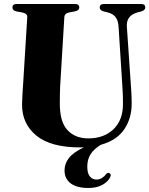

<svg xmlns="http://www.w3.org/2000/svg" viewBox="-20 -720 745 958"><path d="M589.5 -306 571.5 -588Q569.5 -617.5 557 -634.2Q544.5 -651 518 -658L497.5 -663Q477.5 -668.5 477.5 -683Q477.5 -700 498.5 -700H684Q705 -700 705 -683Q705 -669 685 -663L665.5 -658Q609 -642 613 -586.5L632 -309Q634 -282.5 635.5 -256.8Q637 -231 637 -204Q637.5 -131 600.5 -75.5Q563.5 -20 483 2.5Q448.5 23.5 432 49.5Q415.5 75.5 415.5 111.5Q415.5 145 428.5 160.5Q441.5 176 461 176Q475.5 176 488 168.5Q500.5 161 508.5 149.5Q516.5 140.5 524.5 143Q529 144.5 531.5 149.8Q534 155 530 163.5Q520 186 491.5 202Q463 218 421 218Q363.5 218 332.8 195Q302 172 302 130Q302 96.5 324 68.2Q346 40 398.5 15Q389.5 15.5 380 15.5Q232.5 15.5 161 -43.8Q89.5 -103 90 -198.5Q90 -216.5 92 -249Q94 -281.5 96.5 -319L116 -634Q117.5 -652.5 90 -658L62.5 -663Q42 -667.5 42 -682.5Q42 -700 63 -700H354Q375.5 -700 375.5 -682.5Q375.5 -668 354.5 -663.5L325.5 -658Q302 -653.5 301 -634L282 -320Q279.5 -284.5 279 -255Q278.5 -225.5 278.5 -204.5Q278 -112.5 316.5 -71Q355 -29.5 420.5 -29.5Q499 -29.5 546.5 -75.5Q594 -121.5 593.5 -201.5Q593.5 -237.5 592.2 -261.2Q591 -285 589.5 -306Z"/></svg>

Font: Fraunces 72pt S000
Style: Bold
Weight: 700
Version: Version 1.000; ttfautohint (v1.8.3)